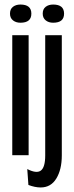

<svg xmlns="http://www.w3.org/2000/svg" viewBox="-20 -683 326 845"><path d="M34 0V-528H106V0ZM70 -583Q50 -583 37 -593.5Q24 -604 24 -623Q24 -643 37 -653Q50 -663 70 -663Q118 -663 118 -623Q118 -583 70 -583ZM159 142Q134 142 105 131L100 61Q141 82 160 67.5Q179 53 179 1V-528H252V1Q252 63 228 102.5Q204 142 159 142ZM214 -583Q194 -583 181 -593.5Q168 -604 168 -623Q168 -643 181 -653Q194 -663 214 -663Q262 -663 262 -623Q262 -583 214 -583Z"/></svg>

Font: Bricolage Grotesque 96pt Condensed Light
Style: Regular
Weight: 300
Width: 3
Designer: Mathieu Triay
Foundry: Atelier Triay
Version: Version 1.001; ttfautohint (v1.8.4.7-5d5b);gftools[0.9.33.de